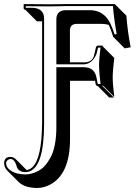

<svg xmlns="http://www.w3.org/2000/svg" viewBox="-85 -666 666 940"><path d="M257.8 -270.5V14.6Q257.8 187.5 158.7 238.8Q127.9 254.4 95.7 254.4Q36.1 253.4 6.8 225.6L-49.8 168.9Q-64.9 152.8 -64.9 131.8Q-63.5 102.5 -34.2 102.1Q-19.5 102.5 -9.3 111.8L45.4 166.5Q105 158.2 117.7 13.2Q120.6 -22 121.1 -62V-561.5H95.7L39.1 -618.2Q35.2 -618.7 32.7 -620.1Q31.2 -622.6 30.8 -625V-645L35.2 -646L160.2 -645L233.9 -646H477.1L533.7 -589.4Q539.6 -511.7 554.7 -434.6L525.4 -429.2L469.2 -485.8Q456.5 -525.9 447.8 -543.9Q430.7 -549.3 410.6 -549.3H293.5Q259.3 -549.3 257.8 -521.5Q257.8 -519 257.3 -517.6V-360.8H328.1Q364.3 -360.8 374.5 -391.1Q376.5 -397.5 377.9 -404.8L384.8 -435.1Q387.7 -441.9 393.1 -442.9H415L417 -442.4Q418 -440.4 418 -439L474.6 -382.3Q466.8 -320.3 466.8 -287.6Q466.8 -252.4 474.6 -191.4L418 -248L416 -245.1L472.7 -188.5H449.7L393.1 -245.1Q389.2 -245.6 386.7 -247.6Q384.8 -250 383.8 -252L380.4 -270.5ZM190.9 -336.9H328.1Q378.4 -335.4 387.7 -284.7L393.6 -254.9H407.2Q400.4 -310.1 399.9 -344.2Q399.9 -377.9 407.2 -433.1H395L387.7 -402.8Q368.2 -355 328.1 -351.1H190.9V-574.2Q192.9 -615.2 236.8 -616.2H354Q423.3 -616.2 454.6 -552.2Q464.4 -532.2 476.1 -497.6L486.3 -499Q473.6 -568.8 467.8 -636.2H233.9L160.2 -634.8L41 -635.7V-627.9H68.8Q129.4 -627.9 130.9 -577.1Q130.9 -575.2 130.9 -574.2V-62Q130.9 156.2 52.7 175.3Q45.4 176.8 39.1 176.8Q1.5 175.8 -4.9 143.1Q-14.2 113.3 -34.2 111.8Q-53.7 116.7 -55.2 131.8Q-55.2 151.4 -38.3 164.8Q-21.5 178.2 -1.2 183.1Q19 188 39.1 188Q54.2 188 69.8 183.8Q85.4 179.7 103.3 170.4Q121.1 161.1 136.2 143.6Q151.4 126 164.1 101.8Q176.8 77.6 183.8 40.5Q190.9 3.4 190.9 -42Z"/></svg>

Font: Linux Biolinum Shadow O
Style: Regular
Weight: 400
Designer: Philipp H. Poll
Foundry: Philipp H. Poll
Version: Version 1.0.4